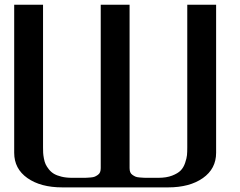

<svg xmlns="http://www.w3.org/2000/svg" viewBox="-20 -812 1040 832"><path d="M916.5 -791.5V-149.9Q916.5 -80.6 859.1 -40.3Q801.8 0 708.5 0H541.5H416.5H250Q156.2 0 98.9 -40.3Q41.5 -80.6 41.5 -149.9V-791.5H166.5V-172.9Q166.5 -159.7 167 -149.9Q167.5 -140.1 170.2 -125.5Q172.9 -110.8 177.7 -100.3Q182.6 -89.8 191.9 -78.1Q201.2 -66.4 213.9 -58.8Q226.6 -51.3 246.6 -46.4Q266.6 -41.5 291.5 -41.5H333.5Q347.7 -41.5 354.7 -41.7Q361.8 -42 373.3 -43Q384.8 -43.9 390.9 -46.6Q397 -49.3 403.8 -54Q410.6 -58.6 413.6 -65.9Q416.5 -73.2 416.5 -83.5V-791.5H541.5V-83.5Q541.5 -73.2 544.4 -65.9Q547.4 -58.6 554.2 -54Q561 -49.3 567.1 -46.6Q573.2 -43.9 585 -43Q596.7 -42 603.8 -41.7Q610.8 -41.5 625 -41.5H666.5Q701.2 -41.5 725.8 -51Q750.5 -60.5 762.9 -73.2Q775.4 -85.9 782.2 -106.2Q789.1 -126.5 790.3 -139.9Q791.5 -153.3 791.5 -172.9V-791.5Z"/></svg>

Font: Gputeks
Style: Bold
Weight: 600
Width: 8
Version: Version 0.9